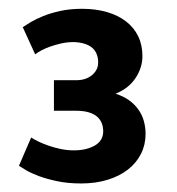

<svg xmlns="http://www.w3.org/2000/svg" viewBox="-20 -745 411 445"><path d="M168 -319.8Q137.2 -319.8 112.8 -325Q88.4 -330.1 70.1 -336.9Q51.8 -343.8 40.3 -350.6Q28.8 -357.4 23.9 -360.8L52.2 -426.3Q58.1 -422.4 68.6 -417.2Q79.1 -412.1 92.3 -407.5Q105.5 -402.8 120.6 -399.7Q135.7 -396.5 150.9 -396.5Q180.2 -396.5 199.7 -407.7Q219.2 -418.9 219.2 -440.9Q219.2 -450.7 215.8 -459.5Q212.4 -468.3 205.1 -474.6Q197.8 -481 185.8 -484.6Q173.8 -488.3 156.7 -488.3H105V-559.1H156.7Q179.2 -559.1 193.4 -571Q207.5 -583 207.5 -600.1Q207.5 -645 151.4 -647.5Q135.7 -647.5 121.8 -644.3Q107.9 -641.1 96.2 -637Q84.5 -632.8 75.4 -627.9Q66.4 -623 61.5 -619.1L32.7 -682.1Q39.1 -686.5 51 -693.6Q63 -700.7 80.3 -707.8Q97.7 -714.8 120.1 -719.7Q142.6 -724.6 170.4 -724.6Q202.1 -724.6 228 -717Q253.9 -709.5 272.2 -695.3Q290.5 -681.2 300.3 -660.9Q310.1 -640.6 310.1 -614.7Q310.1 -588.4 294.4 -564.5Q278.8 -540.5 248 -527.8Q266.1 -522 279.3 -512.5Q292.5 -502.9 301 -490.7Q309.6 -478.5 313.5 -464.1Q317.4 -449.7 317.4 -434.6Q317.4 -409.7 306.9 -388.7Q296.4 -367.7 276.9 -352.3Q257.3 -336.9 229.7 -328.4Q202.1 -319.8 168 -319.8Z"/></svg>

Font: Ufes Sans SemiBold
Style: Regular
Weight: 600
Designer: Ricardo Esteves & Filipe Motta
Foundry: ProDesignUfes - Ricardo Esteves, Filipe Motta (This is a derivative work, based on Roboto family, by Christian Robertson
Version: Version 2.0